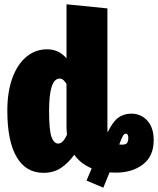

<svg xmlns="http://www.w3.org/2000/svg" viewBox="-20 -783 734 892"><path d="M694 -132Q694 -57 644 -19Q594 19 518 19Q499 19 489 18L460 89L382 56L406 -1Q356 -21 325 -64Q296 -24 262 -2Q228 20 182 20Q100 20 57 -54Q14 -128 14 -269Q14 -356 37.5 -420.5Q61 -485 103 -519.5Q145 -554 199 -554Q253 -554 289 -512V-763L479 -744V-194Q479 -176 480 -168Q503 -216 528.5 -235.5Q554 -255 590 -255Q635 -255 664.5 -222.5Q694 -190 694 -132ZM291 -157Q289 -181 289 -195V-393Q281 -406 273.5 -412Q266 -418 257 -418Q208 -418 208 -268Q208 -176 219.5 -146Q231 -116 250 -116Q273 -116 291 -157ZM576 -142Q576 -162 565 -162Q557 -162 551.5 -152.5Q546 -143 534 -112Q538 -111 548 -111Q562 -111 569 -117.5Q576 -124 576 -142Z"/></svg>

Font: Fira Sans Extra Condensed Black
Style: Regular
Weight: 900
Width: 1
Designer: Carrois Corporate & Edenspiekermann AG
Foundry: Carrois Corporate GbR & Edenspiekermann AG
Version: Version 4.203